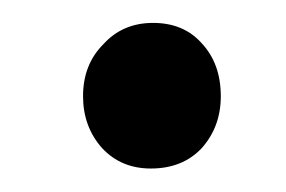

<svg xmlns="http://www.w3.org/2000/svg" viewBox="-20 -135 247 166"><path d="M110.4 10.7C93.4 10.7 79.4 4.9 68.4 -6.8C57.3 -19.2 51.8 -34.2 51.8 -51.8C51.8 -70 57.6 -85 69.3 -96.7C80.4 -109 94.7 -115.2 112.3 -115.2C129.9 -115.2 143.9 -109.4 154.3 -97.7C165.4 -85.9 170.9 -70.6 170.9 -51.8C170.9 -34.2 165.4 -19.2 154.3 -6.8C143.2 4.9 128.6 10.7 110.4 10.7Z"/></svg>

Font: ImmaginiFont
Style: Regular
Weight: 400
Version: Version 1.0